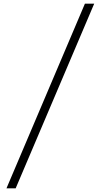

<svg xmlns="http://www.w3.org/2000/svg" viewBox="-20 -770 544 1040"><path d="M490.2 -750 64.9 250H15.1L439.9 -750Z"/></svg>

Font: Lobster Two
Style: Regular
Weight: 400
Designer: Pablo Impallari
Foundry: Pablo Impallari. www.impallari.com
Version: Version 1.006